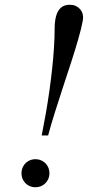

<svg xmlns="http://www.w3.org/2000/svg" viewBox="-20 -778 370 808"><path d="M155.5 -208Q164.5 -253 172.8 -300.2Q181 -347.5 187.8 -395.2Q194.5 -443 199.5 -489Q204.5 -535 207.2 -578Q210 -621 210 -659Q210 -687 215.8 -709.2Q221.5 -731.5 235.5 -744.8Q249.5 -758 274 -758Q300.5 -758 317.2 -739Q334 -720 328 -689Q322 -657 309.2 -612.8Q296.5 -568.5 279.8 -517Q263 -465.5 245.2 -411.5Q227.5 -357.5 211 -305.2Q194.5 -253 182.5 -208ZM129 10Q112.5 10 99.2 2.2Q86 -5.5 78.2 -19Q70.5 -32.5 70.5 -49Q70.5 -65.5 78.2 -79Q86 -92.5 99.2 -100.2Q112.5 -108 129 -108Q145.5 -108 159 -100.2Q172.5 -92.5 180.2 -79Q188 -65.5 188 -49Q188 -32.5 180.2 -19Q172.5 -5.5 159 2.2Q145.5 10 129 10Z"/></svg>

Font: Bodoni Moda 9pt
Style: Italic
Weight: 400
Italic angle: -13°
Designer: Owen Earl
Foundry: indestructible type
Version: Version 2.005